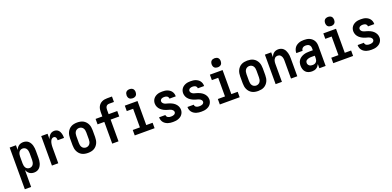

<svg xmlns="http://www.w3.org/2000/svg" viewBox="5 -1858 6489 3181"><g transform="rotate(-20 3250.0 -267.5)"><path d="M59 215V-520H170V-437Q178 -457 190.5 -474.5Q203 -492 220 -504.5Q237 -517 258 -522.5Q279 -528 300 -528Q324 -528 347.5 -520.5Q371 -513 389 -497Q407 -481 419 -459.5Q431 -438 437.5 -415Q444 -392 446.5 -368Q449 -344 449 -320V-200Q449 -176 446.5 -152Q444 -128 437.5 -105Q431 -82 419 -60.5Q407 -39 389 -23Q371 -7 347.5 0.5Q324 8 300 8Q279 8 258 2.5Q237 -3 220 -15.5Q203 -28 190.5 -45.5Q178 -63 170 -83V215ZM254 -88Q274 -88 292 -97.5Q310 -107 320 -124Q330 -141 334 -160.5Q338 -180 338 -200V-320Q338 -340 334 -359.5Q330 -379 320 -396Q310 -413 292 -422.5Q274 -432 254 -432Q234 -432 216 -422.5Q198 -413 188 -396Q178 -379 174 -359.5Q170 -340 170 -320V-200Q170 -180 174 -160.5Q178 -141 188 -124Q198 -107 216 -97.5Q234 -88 254 -88Z M615 0V-520H727V-422Q733 -443 743.5 -462Q754 -481 768.5 -496.5Q783 -512 803.5 -520Q824 -528 845 -528Q864 -528 882.5 -522Q901 -516 915 -503Q929 -490 938 -473Q947 -456 952 -437.5Q957 -419 958.5 -400Q960 -381 960 -362H848Q848 -374 846.5 -386Q845 -398 840 -408.5Q835 -419 824.5 -425.5Q814 -432 802 -432Q786 -432 772.5 -422.5Q759 -413 751 -399.5Q743 -386 738.5 -370.5Q734 -355 731.5 -339Q729 -323 728 -307.5Q727 -292 727 -276V0Z M1250 8Q1223 8 1195.5 3Q1168 -2 1144 -15Q1120 -28 1101.5 -48.5Q1083 -69 1071.5 -93.5Q1060 -118 1055.5 -145.5Q1051 -173 1051 -200V-320Q1051 -347 1055.5 -374.5Q1060 -402 1071.5 -426.5Q1083 -451 1101.5 -471.5Q1120 -492 1144 -505Q1168 -518 1195.5 -523Q1223 -528 1250 -528Q1277 -528 1304.5 -523Q1332 -518 1356 -505Q1380 -492 1398.5 -471.5Q1417 -451 1428.5 -426.5Q1440 -402 1444.5 -374.5Q1449 -347 1449 -320V-200Q1449 -173 1444.5 -145.5Q1440 -118 1428.5 -93.5Q1417 -69 1398.5 -48.5Q1380 -28 1356 -15Q1332 -2 1304.5 3Q1277 8 1250 8ZM1250 -88Q1270 -88 1288.5 -97Q1307 -106 1318.5 -123Q1330 -140 1334 -160Q1338 -180 1338 -200V-320Q1338 -340 1334 -360Q1330 -380 1318.5 -397Q1307 -414 1288.5 -423Q1270 -432 1250 -432Q1230 -432 1211.5 -423Q1193 -414 1181.5 -397Q1170 -380 1166 -360Q1162 -340 1162 -320V-200Q1162 -180 1166 -160Q1170 -140 1181.5 -123Q1193 -106 1211.5 -97Q1230 -88 1250 -88Z M1678 0V-383H1559V-479H1678V-557Q1678 -581 1682 -605Q1686 -629 1696.5 -650.5Q1707 -672 1724 -689Q1741 -706 1762.5 -716.5Q1784 -727 1807.5 -731Q1831 -735 1855 -735H1941V-639H1855Q1840 -639 1826 -633Q1812 -627 1803.5 -614.5Q1795 -602 1792 -587Q1789 -572 1789 -557V-479H1941V-383H1789V0Z M2075 0V-96H2201V-424H2089V-520H2313V-96H2425V0ZM2255 -590Q2239 -590 2223 -595Q2207 -600 2196 -611Q2185 -622 2180 -638Q2175 -654 2175 -670Q2175 -686 2180 -702Q2185 -718 2196 -729Q2207 -740 2223 -745Q2239 -750 2255 -750Q2271 -750 2287 -745Q2303 -740 2314 -729Q2325 -718 2330 -702Q2335 -686 2335 -670Q2335 -654 2330 -638Q2325 -622 2314 -611Q2303 -600 2287 -595Q2271 -590 2255 -590Z M2749 8Q2726 8 2703.5 5.5Q2681 3 2660 -4Q2639 -11 2619.5 -23.5Q2600 -36 2586 -53.5Q2572 -71 2564.5 -93Q2557 -115 2557 -137V-144H2668V-142Q2668 -128 2676 -116.5Q2684 -105 2696 -98.5Q2708 -92 2721.5 -90Q2735 -88 2749 -88Q2762 -88 2775.5 -90Q2789 -92 2801 -97.5Q2813 -103 2821.5 -114Q2830 -125 2830 -138Q2830 -155 2819.5 -168Q2809 -181 2795 -189.5Q2781 -198 2765.5 -202Q2750 -206 2734.5 -210.5Q2719 -215 2703.5 -220.5Q2688 -226 2673.5 -233Q2659 -240 2645.5 -249Q2632 -258 2620 -268.5Q2608 -279 2598 -292Q2588 -305 2581 -320Q2574 -335 2570.5 -350.5Q2567 -366 2567 -382Q2567 -405 2573.5 -426Q2580 -447 2593.5 -465Q2607 -483 2625.5 -495.5Q2644 -508 2664.5 -515.5Q2685 -523 2707 -525.5Q2729 -528 2751 -528Q2773 -528 2795 -525.5Q2817 -523 2837.5 -515.5Q2858 -508 2876.5 -495.5Q2895 -483 2908.5 -465Q2922 -447 2928.5 -426Q2935 -405 2935 -383V-376H2824V-378Q2824 -391 2817 -402.5Q2810 -414 2799.5 -420.5Q2789 -427 2776.5 -429.5Q2764 -432 2751 -432Q2739 -432 2726.5 -430Q2714 -428 2703 -422Q2692 -416 2685 -405Q2678 -394 2678 -382Q2678 -366 2688 -352.5Q2698 -339 2712 -330.5Q2726 -322 2742 -318Q2758 -314 2773.5 -309.5Q2789 -305 2804.5 -299.5Q2820 -294 2834.5 -287Q2849 -280 2862.5 -271.5Q2876 -263 2888 -252Q2900 -241 2910 -228Q2920 -215 2927 -200.5Q2934 -186 2937.5 -170Q2941 -154 2941 -138Q2941 -115 2933.5 -93.5Q2926 -72 2912 -54Q2898 -36 2879 -24Q2860 -12 2838.5 -4.5Q2817 3 2794.5 5.5Q2772 8 2749 8Z M3249 8Q3226 8 3203.5 5.5Q3181 3 3160 -4Q3139 -11 3119.5 -23.5Q3100 -36 3086 -53.5Q3072 -71 3064.5 -93Q3057 -115 3057 -137V-144H3168V-142Q3168 -128 3176 -116.5Q3184 -105 3196 -98.5Q3208 -92 3221.5 -90Q3235 -88 3249 -88Q3262 -88 3275.5 -90Q3289 -92 3301 -97.5Q3313 -103 3321.5 -114Q3330 -125 3330 -138Q3330 -155 3319.5 -168Q3309 -181 3295 -189.5Q3281 -198 3265.5 -202Q3250 -206 3234.5 -210.5Q3219 -215 3203.5 -220.5Q3188 -226 3173.5 -233Q3159 -240 3145.5 -249Q3132 -258 3120 -268.5Q3108 -279 3098 -292Q3088 -305 3081 -320Q3074 -335 3070.5 -350.5Q3067 -366 3067 -382Q3067 -405 3073.5 -426Q3080 -447 3093.5 -465Q3107 -483 3125.5 -495.5Q3144 -508 3164.5 -515.5Q3185 -523 3207 -525.5Q3229 -528 3251 -528Q3273 -528 3295 -525.5Q3317 -523 3337.5 -515.5Q3358 -508 3376.5 -495.5Q3395 -483 3408.5 -465Q3422 -447 3428.5 -426Q3435 -405 3435 -383V-376H3324V-378Q3324 -391 3317 -402.5Q3310 -414 3299.5 -420.5Q3289 -427 3276.5 -429.5Q3264 -432 3251 -432Q3239 -432 3226.5 -430Q3214 -428 3203 -422Q3192 -416 3185 -405Q3178 -394 3178 -382Q3178 -366 3188 -352.5Q3198 -339 3212 -330.5Q3226 -322 3242 -318Q3258 -314 3273.5 -309.5Q3289 -305 3304.5 -299.5Q3320 -294 3334.5 -287Q3349 -280 3362.5 -271.5Q3376 -263 3388 -252Q3400 -241 3410 -228Q3420 -215 3427 -200.5Q3434 -186 3437.5 -170Q3441 -154 3441 -138Q3441 -115 3433.5 -93.5Q3426 -72 3412 -54Q3398 -36 3379 -24Q3360 -12 3338.5 -4.5Q3317 3 3294.5 5.5Q3272 8 3249 8Z M3575 0V-96H3701V-424H3589V-520H3813V-96H3925V0ZM3755 -590Q3739 -590 3723 -595Q3707 -600 3696 -611Q3685 -622 3680 -638Q3675 -654 3675 -670Q3675 -686 3680 -702Q3685 -718 3696 -729Q3707 -740 3723 -745Q3739 -750 3755 -750Q3771 -750 3787 -745Q3803 -740 3814 -729Q3825 -718 3830 -702Q3835 -686 3835 -670Q3835 -654 3830 -638Q3825 -622 3814 -611Q3803 -600 3787 -595Q3771 -590 3755 -590Z M4250 8Q4223 8 4195.5 3Q4168 -2 4144 -15Q4120 -28 4101.5 -48.5Q4083 -69 4071.5 -93.5Q4060 -118 4055.5 -145.5Q4051 -173 4051 -200V-320Q4051 -347 4055.5 -374.5Q4060 -402 4071.5 -426.5Q4083 -451 4101.5 -471.5Q4120 -492 4144 -505Q4168 -518 4195.5 -523Q4223 -528 4250 -528Q4277 -528 4304.5 -523Q4332 -518 4356 -505Q4380 -492 4398.5 -471.5Q4417 -451 4428.5 -426.5Q4440 -402 4444.5 -374.5Q4449 -347 4449 -320V-200Q4449 -173 4444.5 -145.5Q4440 -118 4428.5 -93.5Q4417 -69 4398.5 -48.5Q4380 -28 4356 -15Q4332 -2 4304.5 3Q4277 8 4250 8ZM4250 -88Q4270 -88 4288.5 -97Q4307 -106 4318.5 -123Q4330 -140 4334 -160Q4338 -180 4338 -200V-320Q4338 -340 4334 -360Q4330 -380 4318.5 -397Q4307 -414 4288.5 -423Q4270 -432 4250 -432Q4230 -432 4211.5 -423Q4193 -414 4181.5 -397Q4170 -380 4166 -360Q4162 -340 4162 -320V-200Q4162 -180 4166 -160Q4170 -140 4181.5 -123Q4193 -106 4211.5 -97Q4230 -88 4250 -88Z M4559 0V-520H4670V-438Q4678 -458 4690 -475Q4702 -492 4718.5 -504.5Q4735 -517 4755 -522.5Q4775 -528 4796 -528Q4820 -528 4843 -520Q4866 -512 4883.5 -496Q4901 -480 4912 -458.5Q4923 -437 4929.5 -414Q4936 -391 4938.5 -367.5Q4941 -344 4941 -320V0H4830V-320Q4830 -333 4828.5 -346Q4827 -359 4823.5 -371.5Q4820 -384 4813.5 -395Q4807 -406 4797.5 -415Q4788 -424 4775.5 -428Q4763 -432 4750 -432Q4737 -432 4724.5 -428Q4712 -424 4702.5 -415Q4693 -406 4686.5 -395Q4680 -384 4676.5 -371.5Q4673 -359 4671.5 -346Q4670 -333 4670 -320V0Z M5200 8Q5169 8 5139.5 -1.5Q5110 -11 5089.5 -33Q5069 -55 5060 -84.5Q5051 -114 5051 -144Q5051 -171 5057.5 -197Q5064 -223 5080 -244Q5096 -265 5118.5 -279.5Q5141 -294 5165.5 -302.5Q5190 -311 5216.5 -314Q5243 -317 5269 -317H5330V-351Q5330 -368 5325 -383.5Q5320 -399 5308.5 -410.5Q5297 -422 5281 -427Q5265 -432 5249 -432Q5234 -432 5220 -429Q5206 -426 5194 -417.5Q5182 -409 5175 -395.5Q5168 -382 5168 -368V-366H5057V-371Q5057 -394 5064 -416.5Q5071 -439 5084 -458.5Q5097 -478 5116.5 -491.5Q5136 -505 5157.5 -513.5Q5179 -522 5202.5 -525Q5226 -528 5249 -528Q5274 -528 5298.5 -524.5Q5323 -521 5345.5 -511Q5368 -501 5387 -484.5Q5406 -468 5418.5 -446.5Q5431 -425 5436 -400.5Q5441 -376 5441 -351V0H5330V-74Q5321 -56 5308 -39.5Q5295 -23 5277.5 -12Q5260 -1 5240 3.5Q5220 8 5200 8ZM5246 -88Q5263 -88 5280 -94Q5297 -100 5309 -113.5Q5321 -127 5325.5 -144.5Q5330 -162 5330 -180V-221H5269Q5257 -221 5245.5 -220Q5234 -219 5222.5 -216Q5211 -213 5200 -208.5Q5189 -204 5180 -196.5Q5171 -189 5166.5 -178Q5162 -167 5162 -155Q5162 -140 5169 -126Q5176 -112 5188.5 -103Q5201 -94 5216 -91Q5231 -88 5246 -88Z M5575 0V-96H5701V-424H5589V-520H5813V-96H5925V0ZM5755 -590Q5739 -590 5723 -595Q5707 -600 5696 -611Q5685 -622 5680 -638Q5675 -654 5675 -670Q5675 -686 5680 -702Q5685 -718 5696 -729Q5707 -740 5723 -745Q5739 -750 5755 -750Q5771 -750 5787 -745Q5803 -740 5814 -729Q5825 -718 5830 -702Q5835 -686 5835 -670Q5835 -654 5830 -638Q5825 -622 5814 -611Q5803 -600 5787 -595Q5771 -590 5755 -590Z M6249 8Q6226 8 6203.5 5.5Q6181 3 6160 -4Q6139 -11 6119.5 -23.5Q6100 -36 6086 -53.5Q6072 -71 6064.5 -93Q6057 -115 6057 -137V-144H6168V-142Q6168 -128 6176 -116.5Q6184 -105 6196 -98.5Q6208 -92 6221.5 -90Q6235 -88 6249 -88Q6262 -88 6275.5 -90Q6289 -92 6301 -97.5Q6313 -103 6321.5 -114Q6330 -125 6330 -138Q6330 -155 6319.5 -168Q6309 -181 6295 -189.5Q6281 -198 6265.5 -202Q6250 -206 6234.5 -210.5Q6219 -215 6203.5 -220.5Q6188 -226 6173.5 -233Q6159 -240 6145.5 -249Q6132 -258 6120 -268.5Q6108 -279 6098 -292Q6088 -305 6081 -320Q6074 -335 6070.5 -350.5Q6067 -366 6067 -382Q6067 -405 6073.5 -426Q6080 -447 6093.5 -465Q6107 -483 6125.5 -495.5Q6144 -508 6164.5 -515.5Q6185 -523 6207 -525.5Q6229 -528 6251 -528Q6273 -528 6295 -525.5Q6317 -523 6337.5 -515.5Q6358 -508 6376.5 -495.5Q6395 -483 6408.5 -465Q6422 -447 6428.5 -426Q6435 -405 6435 -383V-376H6324V-378Q6324 -391 6317 -402.5Q6310 -414 6299.5 -420.5Q6289 -427 6276.5 -429.5Q6264 -432 6251 -432Q6239 -432 6226.5 -430Q6214 -428 6203 -422Q6192 -416 6185 -405Q6178 -394 6178 -382Q6178 -366 6188 -352.5Q6198 -339 6212 -330.5Q6226 -322 6242 -318Q6258 -314 6273.5 -309.5Q6289 -305 6304.5 -299.5Q6320 -294 6334.5 -287Q6349 -280 6362.5 -271.5Q6376 -263 6388 -252Q6400 -241 6410 -228Q6420 -215 6427 -200.5Q6434 -186 6437.5 -170Q6441 -154 6441 -138Q6441 -115 6433.5 -93.5Q6426 -72 6412 -54Q6398 -36 6379 -24Q6360 -12 6338.5 -4.5Q6317 3 6294.5 5.5Q6272 8 6249 8Z"/></g></svg>

Font: Iosevka Custom
Style: Bold
Weight: 700
Monospace: yes
Designer: Belleve Invis
Foundry: Belleve Invis
Version: Version 30.3.3; ttfautohint (v1.8.3)